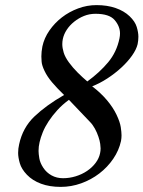

<svg xmlns="http://www.w3.org/2000/svg" viewBox="-20 -716 562 752"><path d="M358 -696Q400 -696 433 -684.5Q466 -673 487.5 -652.5Q509 -632 515.5 -610.5Q522 -589 522 -572Q522 -558 519 -543Q514 -522 497 -498Q480 -474 455 -451Q430 -428 400 -408.5Q370 -389 341 -378Q375 -352 399 -323.5Q423 -295 436.5 -266.5Q450 -238 453 -218Q456 -198 456 -186Q456 -175 454 -164Q446 -127 423.5 -94Q401 -61 369 -36.5Q337 -12 298 2Q259 16 218 16Q174 16 140.5 3.5Q107 -9 85.5 -31.5Q64 -54 57.5 -77Q51 -100 51 -117Q51 -134 55 -151Q69 -216 114.5 -259.5Q160 -303 231 -344Q203 -371 184 -393.5Q165 -416 154.5 -438Q144 -460 143 -474.5Q142 -489 142 -495Q142 -513 146 -534Q153 -567 173.5 -596.5Q194 -626 222.5 -648Q251 -670 286 -683Q321 -696 358 -696ZM322 -397Q370 -432 403.5 -472Q437 -512 448 -566Q450 -576 450 -585Q450 -613 429 -637.5Q408 -662 354 -662Q330 -662 309 -653.5Q288 -645 270.5 -631Q253 -617 241.5 -599.5Q230 -582 226 -563Q224 -553 224 -543Q224 -528 229.5 -510Q235 -492 250 -471.5Q265 -451 284 -432Q303 -413 322 -397ZM250 -325Q224 -306 204.5 -284.5Q185 -263 170.5 -241Q156 -219 147.5 -198Q139 -177 135 -159Q131 -142 131 -125Q131 -114 134 -96Q137 -78 149.5 -59Q162 -40 182 -29Q202 -18 227 -18Q252 -18 276.5 -25.5Q301 -33 321 -46.5Q341 -60 354.5 -78Q368 -96 372 -116Q374 -125 374 -135Q374 -141 372.5 -152.5Q371 -164 365.5 -180.5Q360 -197 351.5 -212.5Q343 -228 332 -239Z"/></svg>

Font: New Athena Unicode
Style: Italic
Weight: 400
Designer: J. Rusten 1997; rev. by R. Hancock 2001, 2002, rev. by D. Mastronarde 2002-2019
Foundry: Society for Classical Studies (formerly American Philological Association)
Version: Version 5.008